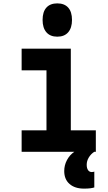

<svg xmlns="http://www.w3.org/2000/svg" viewBox="-20 -898 640 1136"><path d="M108 -610H399V-127H547V0H108V-127H255V-482H108ZM319 -681Q277 -681 254.5 -707Q232 -733 232 -780Q232 -828 254.5 -853Q277 -878 319 -878Q361 -878 383.5 -853Q406 -828 406 -780Q406 -733 383.5 -707Q361 -681 319 -681ZM477 218Q423 218 391.5 190.5Q360 163 360 114Q360 80 376 49.5Q392 19 420 0L477 -3L538 0Q518 13 505.5 33.5Q493 54 493 77Q493 97 501 108.5Q509 120 523 120Q529 120 532.5 119Q536 118 538 117V211Q529 214 514.5 216Q500 218 477 218Z"/></svg>

Font: Martian Mono Condensed SemiBold
Style: Regular
Weight: 600
Width: 3
Designer: Roman Shamin
Foundry: Evil Martians
Version: Version 1.000